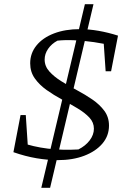

<svg xmlns="http://www.w3.org/2000/svg" viewBox="-20 -754 624 916"><path d="M255 10Q208 10 154.5 1Q101 -8 44 -28L78 -75Q200 -32 354 -41Q388 -58 408 -84.5Q428 -111 428 -140Q428 -170 406.5 -193Q385 -216 350 -237Q315 -258 276 -279Q237 -300 202.5 -324.5Q168 -349 146 -380Q124 -411 124 -452Q124 -500 154 -537Q184 -574 237.5 -594.5Q291 -615 361 -615Q404 -615 450 -607Q496 -599 543 -584L519 -535Q477 -546 428.5 -553Q380 -560 334.5 -562Q289 -564 254 -560Q226 -545 209.5 -521Q193 -497 193 -470Q193 -438 215.5 -413Q238 -388 272.5 -366.5Q307 -345 346.5 -324Q386 -303 421 -279Q456 -255 478 -225Q500 -195 500 -155Q500 -106 468.5 -69Q437 -32 382 -11Q327 10 255 10ZM115 -23 44 -28 78 -205H103ZM177 142 385 -734H426L219 142ZM484 -414 472 -589 543 -584 510 -414Z"/></svg>

Font: Piazzolla Thin Light
Style: Italic
Weight: 300
Italic angle: -11.3°
Version: Version 2.005